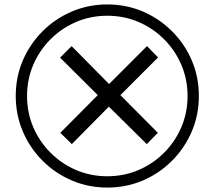

<svg xmlns="http://www.w3.org/2000/svg" viewBox="-20 -782 968 866"><path d="M304 -132 252 -183 421 -353 251 -522 303 -574 472 -403 643 -574 693 -523 523 -353 692 -183 642 -132 471 -301ZM464 64Q379 64 304 32Q229 0 172 -57Q115 -114 83 -189Q51 -264 51 -349Q51 -435 83 -509.5Q115 -584 172 -641Q229 -698 304 -730Q379 -762 464 -762Q550 -762 624.5 -730Q699 -698 756 -641Q813 -584 845 -509.5Q877 -435 877 -349Q877 -264 845 -189Q813 -114 756 -57Q699 0 624.5 32Q550 64 464 64ZM464 13Q539 13 604.5 -15Q670 -43 720 -93Q770 -143 798 -208.5Q826 -274 826 -349Q826 -424 798 -489.5Q770 -555 720 -605Q670 -655 604.5 -683Q539 -711 464 -711Q389 -711 323.5 -683Q258 -655 208 -605Q158 -555 130 -489.5Q102 -424 102 -349Q102 -274 130 -208.5Q158 -143 208 -93Q258 -43 323.5 -15Q389 13 464 13Z"/></svg>

Font: hex115
Style: Regular
Weight: 400
Designer: Monotype Design Team
Foundry: Monotype Imaging Inc.
Version: Version 2.013